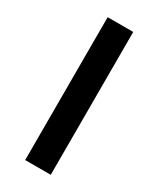

<svg xmlns="http://www.w3.org/2000/svg" viewBox="-188 -792 704 852"><g transform="rotate(30 163.5 -366.0)"><path d="M98 -732H229V0H98Z"/></g></svg>

Font: Reem Kufi Fun SemiBold
Style: Regular
Weight: 600
Designer: Khaled Hosny
Version: Version 1.005